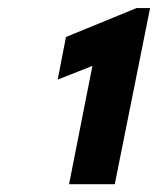

<svg xmlns="http://www.w3.org/2000/svg" viewBox="-20 -910 400 486"><path d="M213.9 -743.2 126 -708.5 147 -816.4 325.7 -889.6H359.9L270.5 -443.8H154.8Z"/></svg>

Font: Reddit Sans Chocolate ExBold
Style: Italic
Weight: 800
Italic angle: -11.25°
Designer: Stephen Hutchings
Version: Version 1.013